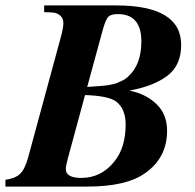

<svg xmlns="http://www.w3.org/2000/svg" viewBox="-45 -689 719 709"><path d="M118 -669H383Q624 -669 624 -523Q624 -448 573.5 -409.5Q523 -371 435 -355V-354Q494 -342 533 -304.5Q572 -267 572 -206Q572 -106 490 -49Q421 0 277 0H-25V-25Q11 -30 29 -47Q47 -64 59 -108L178 -546Q189 -585 189 -603Q189 -621 178.5 -630.5Q168 -640 155 -642Q142 -644 118 -644ZM334 -577 277 -368Q282 -368 298.5 -369.5Q315 -371 320 -371Q325 -371 338.5 -372.5Q352 -374 357.5 -375Q363 -376 373.5 -378.5Q384 -381 389.5 -383.5Q395 -386 403 -389.5Q411 -393 417.5 -397.5Q424 -402 430 -408Q477 -452 477 -536Q477 -637 390 -637Q365 -637 355 -627Q345 -617 334 -577ZM269 -338 205 -102Q198 -75 198 -65Q198 -32 255 -32Q328 -32 376 -91Q419 -143 419 -229Q419 -287 384 -314Q356 -335 269 -338Z"/></svg>

Font: STIX MathJax Alphabets
Style: Bold Italic
Weight: 700
Italic angle: -16.33°
Designer: MicroPress Inc., with final additions and corrections provided by Coen Hoffman, Elsevier (retired)
Version: Version 1.1.1